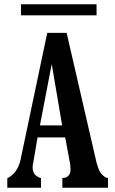

<svg xmlns="http://www.w3.org/2000/svg" viewBox="-20 -879 540 899"><path d="M78.1 -858.9H432.1V-807.1H78.1ZM201.2 -725.1H292L432.1 -117.2Q436 -103 440.7 -90.1Q445.3 -77.1 455.1 -64.9Q469.2 -47.9 485.8 -44.9V0H272V-45.9Q280.3 -45.9 286.9 -47.6Q293.5 -49.3 297.9 -54.2Q304.2 -59.6 307.1 -66.4Q310.1 -73.2 310.1 -86.9Q310.1 -93.8 309.3 -103Q308.6 -112.3 306.2 -123L285.2 -235.8H155.8L138.2 -131.8Q135.7 -117.7 134.3 -110.8Q132.8 -104 132.8 -95.2Q132.8 -88.4 134.5 -79.8Q136.2 -71.3 143.1 -62Q147 -57.6 155 -52.5Q163.1 -47.4 171.9 -44.9V0H14.2V-43.9Q24.4 -49.3 34.7 -57.6Q44.9 -65.9 53.2 -77.1Q69.8 -101.1 76.2 -130.9ZM222.2 -579.1 167 -292H271Z"/></svg>

Font: BIZ UDMincho
Style: Bold
Weight: 700
Monospace: yes
Designer: TypeBank Co., Ltd.
Foundry: Morisawa Inc.
Version: Version 1.06